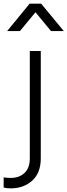

<svg xmlns="http://www.w3.org/2000/svg" viewBox="-80 -810 369 1050"><path d="M-20 220Q-30 220 -41 219Q-52 218 -60 215V160Q-41 163 -21 163Q25 163 54 136Q83 109 83 56V-531H143V56Q143 136 96 178Q49 220 -20 220ZM-41 -640 82 -790H145L269 -640H199L114 -743L29 -640Z"/></svg>

Font: Plus Jakarta Sans Light
Style: Regular
Weight: 300
Designer: Gumpita Rahayu
Foundry: Tokotype
Version: Version 2.006; ttfautohint (v1.8.4.7-5d5b)